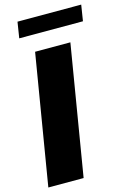

<svg xmlns="http://www.w3.org/2000/svg" viewBox="-135 -974 699 1038"><g transform="rotate(-15 214.5 -454.5)"><path d="M319.6 -727.3 198.9 0H1.4L122.2 -727.3ZM429 -909.1 414.8 -819.6H58.2L72.4 -909.1Z"/></g></svg>

Font: Inter P Black
Style: Italic
Weight: 900
Italic angle: -9.40001°
Designer: Rasmus Andersson
Foundry: rsms
Version: Version 3.018;git-588b23468